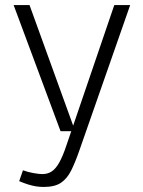

<svg xmlns="http://www.w3.org/2000/svg" viewBox="-20 -520 566 761"><path d="M71 155Q90 162 112.5 166Q135 170 148 170Q169 170 185 159.5Q201 149 215 124Q229 99 243 57L433 -500H496L294 78Q278 124 262 156Q246 188 221.5 204.5Q197 221 153 221Q137 221 122 218.5Q107 216 91 211Q75 206 56 198ZM34 -500H97L278 0H220Z"/></svg>

Font: Moderustic Light
Style: Regular
Weight: 300
Designer: Tural Alisoy
Foundry: TAFT Foundry
Version: Version 2.120